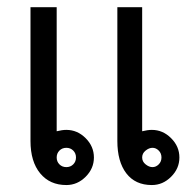

<svg xmlns="http://www.w3.org/2000/svg" viewBox="-20 -536 556 544"><path d="M437.5 -89.8Q437.5 -101.6 429.7 -109.4Q421.9 -117.2 412.1 -117.2Q402.3 -117.2 392.6 -109.4Q382.8 -101.6 382.8 -89.8Q382.8 -78.1 392.6 -70.3Q402.3 -62.5 412.1 -62.5Q421.9 -62.5 429.7 -70.3Q437.5 -78.1 437.5 -89.8ZM488.3 -89.8Q488.3 -58.6 464.8 -35.2Q441.4 -11.7 410.2 -11.7Q363.3 -11.7 337.9 -44.9Q312.5 -78.1 312.5 -136.7V-515.6H382.8V-164.1Q398.4 -168 410.2 -168Q441.4 -168 464.8 -144.5Q488.3 -121.1 488.3 -89.8ZM195.3 -89.8Q195.3 -101.6 187.5 -109.4Q179.7 -117.2 168 -117.2Q156.2 -117.2 148.4 -109.4Q140.6 -101.6 140.6 -89.8Q140.6 -78.1 148.4 -70.3Q156.2 -62.5 168 -62.5Q179.7 -62.5 187.5 -70.3Q195.3 -78.1 195.3 -89.8ZM246.1 -89.8Q246.1 -58.6 222.7 -35.2Q199.2 -11.7 168 -11.7Q121.1 -11.7 93.8 -44.9Q66.4 -78.1 66.4 -136.7V-515.6H140.6V-164.1Q156.2 -168 168 -168Q199.2 -168 222.7 -144.5Q246.1 -121.1 246.1 -89.8Z"/></svg>

Font: 和音 by 宁静之雨，公众号njzyshare
Style: Regular
Weight: 400
Designer: Steve Matteson
Foundry: Ascender Corporation
Version: Version 6.00;June 8, 2018;FontCreator 11.0.0.2388 32-bit